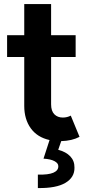

<svg xmlns="http://www.w3.org/2000/svg" viewBox="-20 -700 438 963"><path d="M15.6 -523.4H101.6V-679.7H236.3V-523.4H359.4V-414.1H236.3V-176.8Q236.3 -143.1 252.7 -126.7Q269 -110.4 294.9 -110.4Q316.9 -110.4 335 -120.1L378.9 -13.7Q341.3 6.3 287.1 7.8L272 51.3Q311 61.5 332.5 84.2Q354 106.9 353.5 140.6Q354.5 189.5 308.3 217Q262.2 244.6 169.9 243.2V175.8Q222.2 177.2 247.6 166.3Q272.9 155.3 272.5 133.8Q272.9 118.7 253.2 108.2Q233.4 97.7 198.2 95.7L228.5 2.4Q167 -11.2 134.3 -56.6Q101.6 -102.1 101.6 -168.9V-414.1H15.6Z"/></svg>

Font: Reddit Sans Vanilla
Style: Bold
Weight: 700
Designer: Stephen Hutchings
Foundry: Reddit
Version: Version 1.013